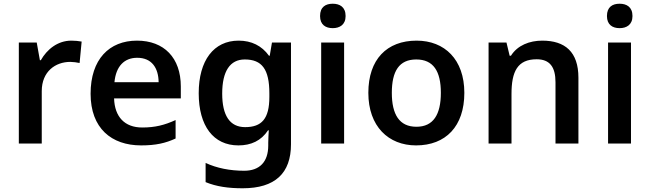

<svg xmlns="http://www.w3.org/2000/svg" viewBox="-20 -770 3486 1030"><path d="M363 -552C289 -552 232 -505 199 -447H194L177 -542H81V0H204V-281C204 -387 278 -438 357 -438C372 -438 394 -435 407 -432L418 -547C404 -550 380 -552 363 -552Z M715 -552C566 -552 466 -452 466 -267C466 -82 578 10 737 10C816 10 868 -2 922 -27V-126C863 -99 812 -86 743 -86C649 -86 595 -143 592 -242H950V-306C950 -460 860 -552 715 -552ZM716 -460C794 -460 830 -406 831 -329H594C602 -415 647 -460 716 -460Z M1260 -552C1127 -552 1046 -446 1046 -270C1046 -94 1125 10 1259 10C1327 10 1381 -15 1418 -71H1422C1421 -55 1419 -24 1419 -4V11C1419 98 1373 146 1290 146C1214 146 1143 132 1083 104V207C1141 231 1205 240 1282 240C1456 240 1541 159 1541 4V-542H1439L1427 -471H1423C1384 -525 1329 -552 1260 -552ZM1293 -451C1385 -451 1425 -399 1425 -269V-250C1425 -133 1384 -88 1295 -88C1213 -88 1172 -150 1172 -268C1172 -388 1214 -451 1293 -451Z M1765 -750C1727 -750 1697 -733 1697 -684C1697 -637 1727 -619 1765 -619C1802 -619 1834 -637 1834 -684C1834 -733 1802 -750 1765 -750ZM1826 -542H1703V0H1826Z M2471 -272C2471 -451 2365 -552 2215 -552C2055 -552 1956 -451 1956 -272C1956 -92 2064 10 2212 10C2371 10 2471 -92 2471 -272ZM2082 -272C2082 -388 2121 -451 2213 -451C2305 -451 2345 -388 2345 -272C2345 -156 2305 -90 2214 -90C2122 -90 2082 -156 2082 -272Z M2889 -552C2821 -552 2756 -527 2721 -471H2714L2697 -542H2601V0H2724V-266C2724 -386 2756 -452 2859 -452C2929 -452 2960 -411 2960 -329V0H3083V-353C3083 -492 3011 -552 2889 -552Z M3304 -750C3266 -750 3236 -733 3236 -684C3236 -637 3266 -619 3304 -619C3341 -619 3373 -637 3373 -684C3373 -733 3341 -750 3304 -750ZM3365 -542H3242V0H3365Z"/></svg>

Font: Noto Sans New Tai Lue Semibold
Style: Regular
Weight: 600
Designer: Monotype Design Team
Foundry: Monotype Imaging Inc.
Version: Version 2.004